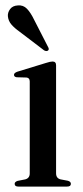

<svg xmlns="http://www.w3.org/2000/svg" viewBox="-20 -687 305 707"><path d="M186.5 -446.5V-49Q186.5 -30.5 203 -26.5L229.5 -21.5Q241 -18.5 241 -10Q241 0 227 0H47.5Q34 0 34 -10Q34 -17.5 45 -21L73 -26.5Q89.5 -31 89.5 -48.5V-387Q89.5 -400 78 -401.5L41.5 -402.5Q31.5 -404 31.5 -411.5Q31.5 -418.5 44 -423L148.5 -455Q165.5 -460.5 173.5 -460.5Q186.5 -460.5 186.5 -446.5ZM105.5 -614.5 156.5 -515Q162 -506 157.5 -501.5Q152 -496.5 142.5 -501.5L52.5 -570Q34 -583 22.2 -596.5Q10.5 -610 9 -627.5Q8 -641 17.2 -653.5Q26.5 -666 45.5 -667Q65.5 -669 79.2 -654.8Q93 -640.5 105.5 -614.5Z"/></svg>

Font: Fraunces 72pt S000
Style: Regular
Weight: 400
Version: Version 1.000; ttfautohint (v1.8.3)